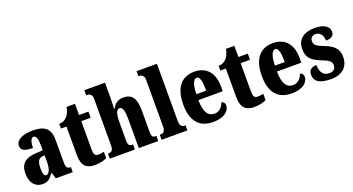

<svg xmlns="http://www.w3.org/2000/svg" viewBox="-49 -1374 3676 1998"><g transform="rotate(-20 1788.5 -375.0)"><path d="M166 10C225 10 248 -11 286 -64H295L315 0H502V-56H499C461 -56 449 -72 449 -126V-380C449 -505 385 -550 257 -550C155 -550 69 -518 69 -446C69 -398 111 -378 200 -378C200 -448 217 -486 243 -486C272 -486 286 -449 286 -374V-320L218 -317C95 -312 34 -263 34 -154C34 -42 94 10 166 10ZM232 -64C210 -64 200 -95 200 -150C200 -221 215 -256 262 -262L287 -265V-191C287 -115 265 -64 232 -64Z M744 10C813 10 859 -7 879 -18V-89C861 -83 838 -80 815 -80C776 -80 767 -105 767 -163V-468H871V-536H767V-660H674C666 -616 651 -585 636 -566C620 -545 589 -521 542 -520V-468H603V-149C603 -31 658 10 744 10Z M912 0H1191V-56H1188C1151 -56 1136 -65 1136 -121V-306C1136 -384 1142 -459 1187 -459C1221 -459 1234 -410 1234 -325V0H1449V-56H1446C1409 -56 1397 -65 1397 -126V-357C1397 -492 1355 -550 1262 -550C1189 -550 1158 -511 1138 -472H1131C1133 -500 1136 -550 1136 -599V-760H907V-704H920C933 -704 972 -697 972 -645V-124C972 -65 947 -56 915 -56H912Z M1486 0H1772V-56H1764C1733 -56 1711 -71 1711 -127V-760H1486V-704H1496C1509 -704 1548 -697 1548 -645V-127C1548 -71 1526 -56 1496 -56H1486Z M2056 10C2190 10 2241 -54 2241 -109C2241 -133 2225 -149 2205 -155C2186 -105 2155 -67 2098 -67C2026 -67 1989 -125 1987 -257H2257V-308C2257 -466 2177 -550 2046 -550C1904 -550 1823 -453 1823 -265C1823 -91 1898 10 2056 10ZM2097 -322H1989C1989 -426 2015 -483 2050 -483C2083 -483 2098 -423 2097 -322Z M2509 10C2578 10 2624 -7 2644 -18V-89C2626 -83 2603 -80 2580 -80C2541 -80 2532 -105 2532 -163V-468H2636V-536H2532V-660H2439C2431 -616 2416 -585 2401 -566C2385 -545 2354 -521 2307 -520V-468H2368V-149C2368 -31 2423 10 2509 10Z M2926 10C3060 10 3111 -54 3111 -109C3111 -133 3095 -149 3075 -155C3056 -105 3025 -67 2968 -67C2896 -67 2859 -125 2857 -257H3127V-308C3127 -466 3047 -550 2916 -550C2774 -550 2693 -453 2693 -265C2693 -91 2768 10 2926 10ZM2967 -322H2859C2859 -426 2885 -483 2920 -483C2953 -483 2968 -423 2967 -322Z M3361 10C3491 10 3557 -60 3557 -166C3557 -266 3496 -305 3406 -340C3328 -370 3307 -388 3307 -430C3307 -466 3332 -486 3366 -486C3411 -486 3447 -451 3447 -385C3510 -385 3538 -408 3538 -453C3538 -501 3494 -549 3380 -549C3262 -549 3184 -496 3184 -385C3184 -287 3234 -246 3336 -207C3404 -180 3436 -160 3436 -119C3436 -83 3417 -54 3363 -54C3307 -54 3266 -93 3266 -180C3218 -180 3179 -160 3179 -105C3179 -39 3220 10 3361 10Z"/></g></svg>

Font: Noto Serif Georgian ExtraCondensed Black
Style: Regular
Weight: 900
Width: 2
Designer: Monotype Design Team, Akaki Razmadze
Foundry: Google LLC
Version: Version 2.003